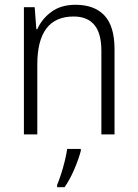

<svg xmlns="http://www.w3.org/2000/svg" viewBox="-20 -562 576 803"><path d="M296 -542Q375 -542 417 -497Q459 -452 459 -356V0H404V-349Q404 -423 374.5 -458Q345 -493 288 -493Q136 -493 136 -292V0H80V-532H125L132 -440H136Q155 -483 195 -512.5Q235 -542 296 -542ZM318 69Q309 103 291 145.5Q273 188 250 221H219V211Q226 195 235 167.5Q244 140 251 111Q258 82 261 61H318Z"/></svg>

Font: Noto Sans Khmer UI SemiCondensed Light
Style: Regular
Weight: 300
Width: 4
Designer: Danh Hong and the Monotype Design Team
Foundry: Monotype Imaging Inc.
Version: Version 2.002; ttfautohint (v1.8.4.7-5d5b)